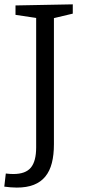

<svg xmlns="http://www.w3.org/2000/svg" viewBox="-41 -718 392 883"><path d="M30.3 -693 293.7 -698V-655.3L195.7 -632L207 -650.7V-54.7Q207 -5.7 197.5 31.5Q188 68.7 167.5 93.8Q147 119 114.7 131.8Q82.3 144.7 36 144.7Q22 144.7 8 143.5Q-6 142.3 -21.3 140.3L-14.3 80Q-5 81 3.2 81.7Q11.3 82.3 20.3 82.3Q76.7 82.3 101 52.8Q125.3 23.3 125.3 -40V-650.7L137.3 -633.7L30.3 -649.7Z"/></svg>

Font: Bitter Thin
Style: Regular
Weight: 100
Designer: Sol Matas, and Bitter project Authors
Foundry: Sol Matas
Version: Version 2.002